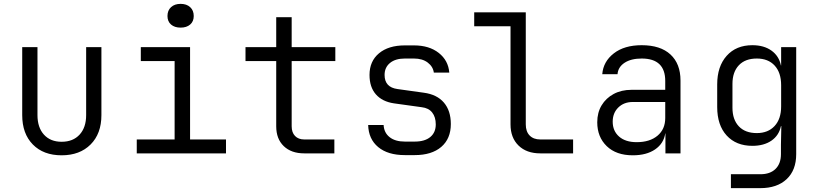

<svg xmlns="http://www.w3.org/2000/svg" viewBox="-20 -794 4240 994"><path d="M299 10Q205 10 150 -46Q95 -102 95 -198V-550H174V-198Q174 -134 207.5 -97Q241 -60 299 -60Q358 -60 392 -97Q426 -134 426 -198V-550H505V-198Q505 -102 449 -46Q393 10 299 10Z M688 0V-72H884V-478H709V-550H964V-72H1150V0ZM915 -651Q884 -651 865.5 -667Q847 -683 847 -711Q847 -740 865.5 -757Q884 -774 915 -774Q946 -774 964.5 -757Q983 -740 983 -711Q983 -683 964.5 -667Q946 -651 915 -651Z M1555 0Q1488 0 1449 -37.5Q1410 -75 1410 -140V-478H1251V-550H1410V-705H1490V-550H1716V-478H1490V-140Q1490 -108 1507.5 -90Q1525 -72 1555 -72H1711V0Z M2076 9Q1988 9 1938 -32.5Q1888 -74 1886 -147H1966Q1968 -107 1997 -84Q2026 -61 2076 -61H2127Q2179 -61 2207.5 -84.5Q2236 -108 2236 -150Q2236 -188 2217.5 -211.5Q2199 -235 2163 -239L2019 -259Q1959 -268 1926 -305.5Q1893 -343 1893 -406Q1893 -477 1942 -518Q1991 -559 2076 -559H2123Q2202 -559 2251.5 -520Q2301 -481 2306 -418H2226Q2222 -449 2194.5 -470Q2167 -491 2123 -491H2076Q2027 -491 1999 -468Q1971 -445 1971 -406Q1971 -342 2038 -333L2174 -314Q2242 -305 2278 -263Q2314 -221 2314 -152Q2314 -76 2264.5 -33.5Q2215 9 2127 9Z M2777 0Q2706 0 2664.5 -40.5Q2623 -81 2623 -150V-658H2435V-730H2702V-150Q2702 -113 2722 -92.5Q2742 -72 2777 -72H2947V0Z M3256 10Q3170 10 3121 -37.5Q3072 -85 3072 -161Q3072 -211 3094.5 -248.5Q3117 -286 3157 -307.5Q3197 -329 3249 -329H3424V-375Q3424 -491 3302 -491Q3247 -491 3213.5 -469Q3180 -447 3177 -410H3098Q3103 -475 3157.5 -517.5Q3212 -560 3302 -560Q3399 -560 3451 -512Q3503 -464 3503 -377V0H3425V-103H3424Q3416 -51 3371.5 -20.5Q3327 10 3256 10ZM3276 -58Q3344 -58 3384 -91.5Q3424 -125 3424 -183V-266H3256Q3210 -266 3181 -237.5Q3152 -209 3152 -164Q3152 -116 3185 -87Q3218 -58 3276 -58Z M3764 180V108H3917Q3967 108 3995 80.5Q4023 53 4023 4V-45L4025 -141H4023Q4013 -93 3974 -66Q3935 -39 3875 -39Q3791 -39 3742 -92.5Q3693 -146 3693 -240V-357Q3693 -450 3742 -505Q3791 -560 3875 -560Q3935 -560 3974 -532Q4013 -504 4023 -455H4024V-550H4102V4Q4102 87 4052.5 133.5Q4003 180 3916 180ZM3898 -105Q3956 -105 3990 -141.5Q4024 -178 4024 -243V-353Q4024 -418 3990.5 -454.5Q3957 -491 3898 -491Q3838 -491 3805 -456Q3772 -421 3772 -360V-236Q3772 -175 3805 -140Q3838 -105 3898 -105Z"/></svg>

Font: JetBrains Mono NL Light
Style: Regular
Weight: 300
Monospace: yes
Designer: Philipp Nurullin, Konstantin Bulenkov
Foundry: JetBrains
Version: Version 2.305; ttfautohint (v1.8.4.7-5d5b)